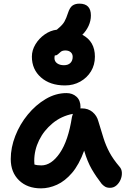

<svg xmlns="http://www.w3.org/2000/svg" viewBox="-20 -1024 703 1054"><path d="M205 10Q130 10 84.5 -34Q39 -78 39 -151Q39 -214 64 -278Q89 -342 132.5 -395Q176 -448 231 -480.5Q286 -513 345 -513Q378 -513 400 -493Q422 -473 422 -436Q422 -432 421 -429Q426 -429 430 -429Q464 -429 488 -409Q512 -389 520 -358Q535 -308 548 -266.5Q561 -225 581 -187.5Q601 -150 636 -109Q648 -96 649 -76.5Q650 -57 642 -38Q634 -19 619 -6Q604 7 584 7Q567 7 556.5 0.5Q546 -6 538 -15Q507 -55 483.5 -95.5Q460 -136 442 -197Q414 -120 375.5 -75Q337 -30 293 -10Q249 10 205 10ZM168 -141Q168 -130 169 -121Q184 -116 207 -116Q262 -116 308.5 -184Q355 -252 375 -382Q377 -391 380 -399Q317 -387 269 -347.5Q221 -308 194.5 -254Q168 -200 168 -141ZM337 -555Q255 -555 205 -599Q155 -643 155 -713Q155 -748 174.5 -780.5Q194 -813 225.5 -835Q257 -857 292 -861Q296 -864 301 -869Q324 -888 334 -906Q344 -924 353 -952Q363 -983 378 -993.5Q393 -1004 416 -1004Q479 -1004 479 -939Q479 -910 466.5 -882.5Q454 -855 432 -833Q501 -797 501 -713Q501 -668 479.5 -632.5Q458 -597 420.5 -576Q383 -555 337 -555ZM279 -705Q279 -687 293.5 -676.5Q308 -666 331 -666Q354 -666 366.5 -678.5Q379 -691 379 -712Q379 -728 368 -737.5Q357 -747 339 -747Q323 -747 314 -740Q305 -733 298.5 -726.5Q292 -720 284 -720H281Q279 -713 279 -705Z"/></svg>

Font: Shantell Sans Normal
Style: Regular
Weight: 600
Designer: Stephen Nixon, Anya Danilova, Shantell Martin
Foundry: Arrow Type
Version: Version 1.009;[a7da0bfa3]